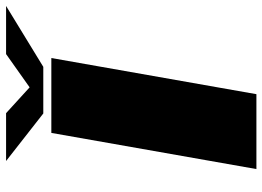

<svg xmlns="http://www.w3.org/2000/svg" viewBox="-136 -728 864 632"><g transform="rotate(-90 296.0 -412.0)"><path d="M55.5 0 174.5 -675H421L302 0ZM238.5 -701.5 82 -824H239.5L324.5 -746.5L434 -824H592.5L392 -701.5Z"/></g></svg>

Font: Anybody UltraExpanded ExtraBold
Style: Italic
Weight: 800
Width: 9
Italic angle: -10°
Designer: Tyler Finck
Foundry: Etcetera Type Company
Version: Version 1.010; ttfautohint (v1.8.3) -l 8 -r 50 -G 200 -x 14 